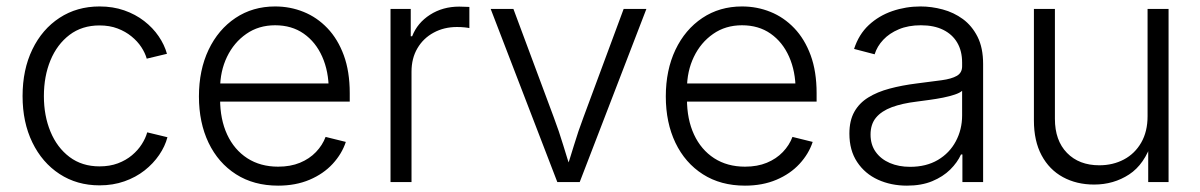

<svg xmlns="http://www.w3.org/2000/svg" viewBox="-20 -567 3739 598"><path d="M290 10.3Q219.7 10.3 165.5 -25.1Q111.3 -60.5 80.8 -123.3Q50.3 -186 50.3 -267.6Q50.3 -350.1 80.8 -413.1Q111.3 -476.1 165.5 -511.5Q219.7 -546.9 290 -546.9Q332 -546.9 366.9 -534.7Q401.9 -522.5 429 -501.5Q456.1 -480.5 474.1 -454.1Q492.2 -427.7 500 -399.4L437 -384.3Q432.1 -401.9 420.2 -420.2Q408.2 -438.5 389.6 -453.6Q371.1 -468.8 346.2 -478.3Q321.3 -487.8 290 -487.8Q235.4 -487.8 196.5 -458.3Q157.7 -428.7 137.2 -379.2Q116.7 -329.6 116.7 -267.6Q116.7 -206.5 137.2 -157Q157.7 -107.4 196.5 -78.1Q235.4 -48.8 290 -48.8Q321.8 -48.8 347.2 -58.3Q372.6 -67.9 391.1 -83.5Q409.7 -99.1 421.6 -117.9Q433.6 -136.7 438.5 -154.8L501.5 -139.6Q494.1 -111.3 475.8 -84.5Q457.5 -57.6 430.2 -36.1Q402.8 -14.6 367.4 -2.2Q332 10.3 290 10.3Z M846.2 11.2Q770.5 11.2 715.1 -24.2Q659.7 -59.6 629.6 -122.3Q599.6 -185.1 599.6 -266.6Q599.6 -348.6 629.6 -411.9Q659.7 -475.1 713.4 -511Q767.1 -546.9 836.9 -546.9Q883.8 -546.9 925.5 -530Q967.3 -513.2 999.8 -479.2Q1032.2 -445.3 1050.8 -394.8Q1069.3 -344.2 1069.3 -276.9V-250.5H641.1V-307.1H1033.7L1003.9 -286.1Q1003.9 -344.7 983.6 -390.4Q963.4 -436 926 -462.2Q888.7 -488.3 836.9 -488.3Q785.6 -488.3 747.1 -461.4Q708.5 -434.6 687 -389.9Q665.5 -345.2 665.5 -290.5V-258.8Q665.5 -195.3 687.5 -147.9Q709.5 -100.6 750.2 -74.2Q791 -47.9 846.2 -47.9Q884.8 -47.9 914.3 -60.1Q943.8 -72.3 964.1 -93.5Q984.4 -114.7 994.1 -140.6L1057.1 -125Q1044.9 -87.9 1016.1 -56.6Q987.3 -25.4 944.1 -7.1Q900.9 11.2 846.2 11.2Z M1196.3 0V-539.1H1259.3V-454.1H1263.7Q1279.8 -495.6 1319.3 -521Q1358.9 -546.4 1410.2 -546.4Q1418 -546.4 1427 -545.9Q1436 -545.4 1441.9 -545.4V-479.5Q1438.5 -480.5 1427.5 -481.7Q1416.5 -482.9 1403.3 -482.9Q1362.8 -482.9 1330.6 -465.3Q1298.3 -447.8 1280 -416.5Q1261.7 -385.3 1261.7 -343.8V0Z M1715.8 0 1508.3 -539.1H1579.1L1704.6 -202.1Q1721.2 -158.2 1734.4 -114.3Q1747.6 -70.3 1761.7 -28.3H1740.2Q1754.4 -70.3 1767.6 -114.3Q1780.8 -158.2 1797.4 -202.1L1922.4 -539.1H1993.2L1785.6 0Z M2300.3 11.2Q2224.6 11.2 2169.2 -24.2Q2113.8 -59.6 2083.7 -122.3Q2053.7 -185.1 2053.7 -266.6Q2053.7 -348.6 2083.7 -411.9Q2113.8 -475.1 2167.5 -511Q2221.2 -546.9 2291 -546.9Q2337.9 -546.9 2379.6 -530Q2421.4 -513.2 2453.9 -479.2Q2486.3 -445.3 2504.9 -394.8Q2523.4 -344.2 2523.4 -276.9V-250.5H2095.2V-307.1H2487.8L2458 -286.1Q2458 -344.7 2437.7 -390.4Q2417.5 -436 2380.1 -462.2Q2342.8 -488.3 2291 -488.3Q2239.7 -488.3 2201.2 -461.4Q2162.6 -434.6 2141.1 -389.9Q2119.6 -345.2 2119.6 -290.5V-258.8Q2119.6 -195.3 2141.6 -147.9Q2163.6 -100.6 2204.3 -74.2Q2245.1 -47.9 2300.3 -47.9Q2338.9 -47.9 2368.4 -60.1Q2397.9 -72.3 2418.2 -93.5Q2438.5 -114.7 2448.2 -140.6L2511.2 -125Q2499 -87.9 2470.2 -56.6Q2441.4 -25.4 2398.2 -7.1Q2355 11.2 2300.3 11.2Z M2804.7 11.2Q2755.4 11.2 2714.6 -7.3Q2673.8 -25.9 2649.7 -62.3Q2625.5 -98.6 2625.5 -150.9Q2625.5 -191.4 2640.9 -218.8Q2656.2 -246.1 2684.3 -263.4Q2712.4 -280.8 2750.7 -291Q2789.1 -301.3 2835.4 -307.1Q2881.3 -313 2912.6 -317.1Q2943.8 -321.3 2960.2 -330.8Q2976.6 -340.3 2976.6 -360.4V-372.1Q2976.6 -408.2 2961.4 -434.1Q2946.3 -460 2917.7 -474.1Q2889.2 -488.3 2848.1 -488.3Q2809.1 -488.3 2779.5 -475.8Q2750 -463.4 2731 -443.1Q2711.9 -422.9 2704.1 -397.9L2640.1 -414.6Q2654.8 -460 2686 -489Q2717.3 -518.1 2759.3 -532.5Q2801.3 -546.9 2847.2 -546.9Q2881.3 -546.9 2916 -537.6Q2950.7 -528.3 2979 -507.6Q3007.3 -486.8 3024.7 -452.4Q3042 -418 3042 -367.7V0H2977.5V-85.9H2973.1Q2961.9 -61 2939.5 -38.8Q2917 -16.6 2883.5 -2.7Q2850.1 11.2 2804.7 11.2ZM2814.5 -47.4Q2864.7 -47.4 2901.1 -68.8Q2937.5 -90.3 2957 -127Q2976.6 -163.6 2976.6 -207.5V-284.2Q2969.7 -277.8 2953.9 -272.5Q2938 -267.1 2917.2 -262.9Q2896.5 -258.8 2875 -255.9Q2853.5 -252.9 2835 -250.5Q2790 -245.1 2757.8 -233.2Q2725.6 -221.2 2708.5 -200.7Q2691.4 -180.2 2691.4 -147.9Q2691.4 -116.2 2707.5 -93.8Q2723.6 -71.3 2751.5 -59.3Q2779.3 -47.4 2814.5 -47.4Z M3387.7 7.8Q3333 7.8 3290.5 -15.4Q3248 -38.6 3224.1 -83.3Q3200.2 -127.9 3200.2 -191.9V-539.1H3265.6V-196.8Q3265.6 -129.4 3303.2 -90.8Q3340.8 -52.2 3403.8 -52.2Q3446.3 -52.2 3480.5 -70.3Q3514.6 -88.4 3534.4 -122.8Q3554.2 -157.2 3554.2 -205.1V-539.1H3619.6V0H3556.2V-126H3567.9Q3544.9 -55.2 3496.8 -23.7Q3448.7 7.8 3387.7 7.8Z"/></svg>

Font: Inter 18pt Light
Style: Regular
Weight: 300
Designer: Rasmus Andersson
Foundry: rsms
Version: Version 4.001;git-66647c0bb